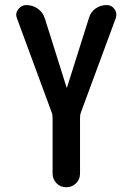

<svg xmlns="http://www.w3.org/2000/svg" viewBox="-20 -540 540 779"><path d="M190.4 -82 48.8 -465.8Q41 -484.4 53.7 -502Q66.4 -519.5 86.9 -519.5Q112.3 -519.5 133.3 -504.9Q154.3 -490.2 162.1 -464.8L250 -185.5Q250 -184.6 251 -184.6Q252 -184.6 252 -185.5L340.8 -466.8Q347.7 -491.2 367.7 -505.4Q387.7 -519.5 413.1 -519.5Q432.6 -519.5 444.3 -503.4Q456.1 -487.3 450.2 -467.8L307.6 -82Q304.7 -75.2 304.7 -59.6V164.1Q304.7 187.5 288.6 203.6Q272.5 219.7 248.5 219.7Q224.6 219.7 209 203.1Q193.4 186.5 193.4 164.1V-59.6Q193.4 -75.2 190.4 -82Z"/></svg>

Font: Rounded-X Mgen+ 2m medium
Style: Regular
Weight: 500
Designer: [Source Han Sans]
Ryoko NISHIZUKA  (kana & ideographs); Paul D. Hunt (Latin, Greek & Cyrillic); Wenlong ZHANG  (bopomofo
Version: Version 1.059.20150602